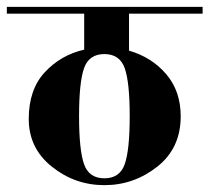

<svg xmlns="http://www.w3.org/2000/svg" viewBox="-40 -580 612 561"><path d="M552 -540H337V-432Q403 -413 445.5 -363.5Q488 -314 488 -240Q488 -147 419.5 -93Q351 -39 265 -39Q179 -39 111.5 -93Q44 -147 44 -232.5Q44 -318 90.5 -368.5Q137 -419 206 -435V-540H-20V-560H552ZM205.5 -100.5Q220 -59 265 -59Q310 -59 324.5 -100.5Q339 -142 339 -240.5Q339 -339 324.5 -380.5Q310 -422 265 -422Q220 -422 205.5 -380.5Q191 -339 191 -240.5Q191 -142 205.5 -100.5Z"/></svg>

Font: Rozha One
Style: Regular
Weight: 400
Designer: Tim Donaldson, Indian Type Foundry
Foundry: Indian Type Foundry
Version: Version 1.301;PS 1.0;hotconv 1.0.78;makeotf.lib2.5.61930; tt